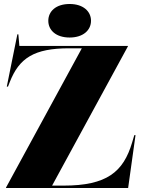

<svg xmlns="http://www.w3.org/2000/svg" viewBox="-20 -942 704 962"><path d="M10 0H622L659 -265H653L642 -228C598 -80 515 -12 298 -12H241L621 -710V-712H77L72 -770H67L14 -508H20L29 -531C76 -651 151 -700 326 -700H390L10 -2ZM222 -838C222 -791 260 -754 329 -754C397 -754 436 -791 436 -838C436 -885 397 -922 329 -922C260 -922 222 -885 222 -838Z"/></svg>

Font: Nyght Serif Dark
Style: Regular
Weight: 800
Designer: Maksym Kobuzan
Version: Version 0.410;Glyphs 3.1.2 (3151)